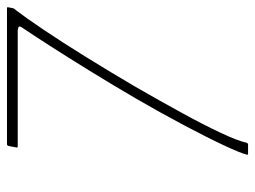

<svg xmlns="http://www.w3.org/2000/svg" viewBox="-108 -604 713 536"><g transform="rotate(-90 248.0 -336.5)"><path d="M86 0Q85 0 84 -1Q83 -2 84 -4Q88 -21 110 -68Q132 -115 166.5 -180Q201 -245 241 -314Q279 -379 317.5 -441.5Q356 -504 387.5 -553Q419 -602 436 -627Q442 -635 441.5 -638.5Q441 -642 430 -643H107Q105 -643 104 -644Q103 -645 104 -647L108 -669Q109 -671 110 -672Q111 -673 113 -673H492Q494 -673 495 -672Q496 -671 495 -669L493 -658Q492 -654 490.5 -652Q489 -650 487 -648Q467 -622 432 -570Q397 -518 355.5 -451Q314 -384 273 -314Q235 -248 201 -186Q167 -124 144.5 -76Q122 -28 117 -4Q116 -2 115 -1Q114 0 112 0Z"/></g></svg>

Font: Glory Thin
Style: Italic
Weight: 100
Italic angle: -12°
Designer: Robert Leuschke
Foundry: Robert Leuschke
Version: Version 1.011